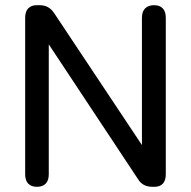

<svg xmlns="http://www.w3.org/2000/svg" viewBox="-20 -720 735 740"><path d="M122 0C152 0 168 -17 168 -48V-549L511 -31C524 -9 543 0 568 0H575C604 0 619 -17 619 -48V-652C619 -683 603 -700 574 -700C544 -700 527 -683 527 -652V-161L189 -669C174 -691 157 -700 132 -700H122C93 -700 77 -683 77 -652V-48C77 -17 93 0 122 0Z"/></svg>

Font: 寒蝉半圆体
Style: Regular
Weight: 400
Designer: Yoshimichi Ohira & Warren
Foundry: ChillType
Version: Version 1.800;Glyphs 3.1.1 (3135)